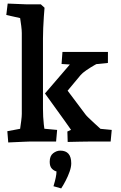

<svg xmlns="http://www.w3.org/2000/svg" viewBox="-20 -780 668 1058"><path d="M25.4 5 20.4 -57 142.5 -80 84.1 -29Q86.7 -41.5 90.2 -65.3Q93.7 -89.1 96.9 -113.8Q100.1 -138.5 100.1 -152.5V-598.3Q100.1 -612.5 97 -637.5Q93.8 -662.5 89.7 -688.9Q85.5 -715.4 82.5 -733.5L141.3 -669.1L14.7 -697.5L22.3 -760.3L129.1 -756H205.1L225.4 -737.4Q223.7 -718.5 221.6 -687.9Q219.5 -657.3 218.1 -625.1Q216.8 -592.9 216.8 -568.3V-182.5Q216.8 -135.8 221.4 -94.5Q226 -53.2 229.6 -31.4L172.3 -75.4L294.8 -64.1L289.1 0H141.7Q134.9 0 114.6 1Q94.4 2 69.7 3Q45 4 25.4 5ZM353 2.2 351.2 -55.3 371.5 -64.4 337.9 -112.2 227.8 -265 402 -467.7 420.9 -421.2 319.2 -427.4 324.2 -494Q346.1 -494 371.1 -494Q396.1 -494 418.7 -494Q441.3 -494 454.1 -494H574.8L574.6 -433.1L460.8 -421.7L539.7 -442.6Q523.8 -434.4 500.3 -420.9Q476.8 -407.4 455.5 -392.7Q434.1 -378 424 -366L318 -238.7L321.2 -322.1L451.3 -148.9Q455.6 -142.9 468.6 -130.4Q481.6 -117.8 498.8 -102Q515.9 -86.2 532.8 -70.9Q549.6 -55.5 561.4 -45.3L482.5 -75L595.7 -64.1L589.7 0H470.2Q449.2 0 420.2 0.7Q391.3 1.5 353 2.2ZM317.2 258.2 274.7 246.2Q277.9 236.3 282.6 218.3Q287.4 200.3 290.3 180.1Q293.3 160 289.5 144.4L318.4 167.4Q310.4 168.6 294.7 165.6Q279 162.5 266.5 150Q253.9 137.5 253.9 111.7Q253.9 79.2 272.7 64.6Q291.5 50 312.1 50Q372.6 50 372.6 120Q372.6 140.4 363.5 166Q354.5 191.5 341.7 216Q329 240.5 317.2 258.2Z"/></svg>

Font: Andada Pro
Style: Regular
Weight: 400
Designer: Carolina Giovagnoli
Foundry: Huerta Tipografica
Version: Version 3.003